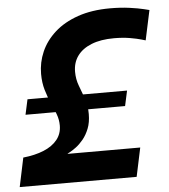

<svg xmlns="http://www.w3.org/2000/svg" viewBox="-53 -798 743 846"><g transform="rotate(-5 318.5 -375.0)"><path d="M517.2 0H0L27 -128.2Q79.6 -133.8 118.2 -149.7Q156.8 -165.6 178.2 -192.1Q199.6 -218.6 199.6 -255.2Q199.6 -281.2 190.2 -306.2Q180.8 -331.2 168.4 -358.4Q156 -385.6 146.6 -417.7Q137.2 -449.8 137.2 -488.6Q137.2 -539.2 157.6 -586Q178 -632.8 219.2 -669.9Q260.4 -707 322.1 -728.5Q383.8 -750 465.4 -750Q512 -750 551 -744.6Q590 -739.2 613.7 -733.3Q637.4 -727.4 637.4 -727.4L609.2 -595.6Q609.2 -595.6 590.8 -601Q572.4 -606.4 541.3 -611.8Q510.2 -617.2 470.8 -617.2Q412 -617.2 371 -600.8Q330 -584.4 308.6 -554.9Q287.2 -525.4 287.2 -484.8Q287.2 -451.8 298.1 -423.1Q309 -394.4 320.1 -363.8Q331.2 -333.2 331.2 -294.4Q331.2 -257.4 320.2 -229.9Q309.2 -202.4 293.3 -183.2Q277.4 -164 261.2 -152Q245 -140 234 -134.3Q223 -128.6 222.4 -127.4H544.2ZM493.6 -315.2H53.2L67.8 -382.4H508.2Z"/></g></svg>

Font: Be Vietnam Pro Variable Thin
Style: Italic
Weight: 100
Italic angle: -12°
Designer: Lam Bao, Tony Le, Vietanh Nguyen
Foundry: Yellow Type Foundry
Version: Version 1.002